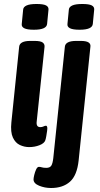

<svg xmlns="http://www.w3.org/2000/svg" viewBox="-20 -730 500 962"><path d="M126 7Q102 7 79.5 -3.5Q57 -14 44.5 -41Q32 -68 37 -117L76 -496Q79 -525 132 -525H153Q184 -525 194.5 -516.5Q205 -508 203 -494L164 -122Q160 -93 182 -93Q191 -93 198 -96.5Q205 -100 210 -100Q220 -100 216 -74Q214 -61 212 -48.5Q210 -36 207 -27Q202 -12 178 -2.5Q154 7 126 7ZM150 -581Q116 -581 101.5 -588.5Q87 -596 89 -610L96 -682Q97 -695 113 -702.5Q129 -710 163 -710Q197 -710 210.5 -703Q224 -696 223 -682L216 -610Q213 -581 150 -581ZM236 212Q204 212 176 200.5Q148 189 148 169Q148 162 151.5 147Q155 132 161 119Q167 106 175 106Q182 106 190 108.5Q198 111 212 111Q230 111 237 100Q244 89 247 62L305 -496Q308 -525 362 -525H384Q412 -525 423.5 -517.5Q435 -510 433 -496L374 74Q366 149 330.5 180.5Q295 212 236 212ZM379 -581Q345 -581 330.5 -588.5Q316 -596 318 -610L325 -682Q326 -695 342 -702.5Q358 -710 392 -710Q426 -710 439.5 -703Q453 -696 452 -682L445 -610Q442 -581 379 -581Z"/></svg>

Font: Asap Condensed Condensed SemiBold
Style: Italic
Weight: 600
Width: 3
Italic angle: -6°
Designer: Pablo Cosgaya
Foundry: Omnibus-Type
Version: Version 3.001; ttfautohint (v1.8.4.7-5d5b)